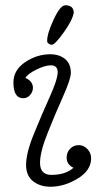

<svg xmlns="http://www.w3.org/2000/svg" viewBox="-20 -699 402 729"><path d="M259 -62Q233 -74 233 -101Q233 -120 246 -134Q259 -148 279 -148Q298 -148 312 -133Q326 -118 326 -98Q326 -52 275 -21Q224 10 172 10Q132 10 105.5 -11Q79 -32 79 -73Q79 -118 109 -191.5Q139 -265 169 -331.5Q199 -398 199 -425Q199 -451 173 -451Q151 -451 118.5 -435Q86 -419 76 -403Q88 -399 96.5 -389Q105 -379 105 -366Q105 -350 94 -338Q83 -326 68 -326Q31 -326 31 -386Q31 -433 75.5 -463Q120 -493 171 -493Q205 -493 227 -475Q249 -457 249 -422Q249 -399 219.5 -333Q190 -267 161 -194.5Q132 -122 132 -81Q132 -35 175 -35Q229 -35 259 -62ZM228 -679Q260 -679 260 -650Q254 -620 221 -574.5Q188 -529 177 -529Q171 -529 165 -533Q159 -537 159 -544Q159 -572 184 -625.5Q209 -679 228 -679Z"/></svg>

Font: Bonbon
Style: Regular
Weight: 400
Designer: Ksenia Erulevich
Foundry: Cyreal (www.cyreal.org)
Version: Version 1.001